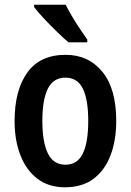

<svg xmlns="http://www.w3.org/2000/svg" viewBox="-20 -786 556 816"><path d="M474 -272Q474 -190 450 -126.5Q426 -63 378 -26.5Q330 10 256 10Q187 10 139.5 -26Q92 -62 67 -125.5Q42 -189 42 -272Q42 -402 96 -477.5Q150 -553 259 -553Q356 -553 415 -481Q474 -409 474 -272ZM160 -272Q160 -182 183.5 -134Q207 -86 258 -86Q309 -86 332 -133.5Q355 -181 355 -272Q355 -363 332 -409.5Q309 -456 258 -456Q207 -456 183.5 -409.5Q160 -363 160 -272ZM259 -766Q270 -744 286.5 -716Q303 -688 320.5 -662Q338 -636 351 -618V-606H271Q251 -623 222 -651Q193 -679 166 -708Q139 -737 125 -756V-766Z"/></svg>

Font: Noto Sans Lao Looped Condensed SemiBold
Style: Regular
Weight: 600
Width: 3
Designer: Mark Frömberg, Ben Mitchell
Foundry: The Fontpad Ltd
Version: Version 1.002; ttfautohint (v1.8.4.7-5d5b)